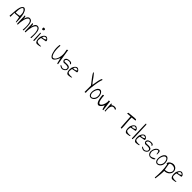

<svg xmlns="http://www.w3.org/2000/svg" viewBox="815 -3669 6976 6976"><g transform="rotate(45 4303.5 -180.5)"><path d="M175.8 -608.4Q211.9 -608.4 238.8 -587.4Q265.6 -566.4 285.6 -531.2Q305.7 -496.1 319.3 -450.2Q333 -404.3 341.8 -354Q350.6 -303.7 355.5 -252.4Q360.4 -201.2 362.3 -156.2Q364.3 -111.3 364.7 -75.2Q365.2 -39.1 365.2 -18.6H341.8L304.7 -224.6Q299.8 -229.5 282.7 -230.5Q265.6 -231.4 242.7 -229.5Q219.7 -227.5 192.9 -224.1Q166 -220.7 142.1 -219.2Q118.2 -217.8 98.6 -218.3Q79.1 -218.8 70.3 -224.6V-18.6H20.5Q20.5 -21.5 21 -29.8Q21.5 -38.1 21.5 -46.9Q21.5 -55.7 22.5 -63.5Q23.4 -71.3 23.4 -74.2Q29.3 -130.9 32.7 -189Q36.1 -247.1 41 -301.8Q45.9 -356.4 54.2 -406.2Q62.5 -456.1 78.1 -496.6Q93.8 -537.1 117.2 -565.9Q140.6 -594.7 175.8 -608.4ZM191.4 -563.5Q166 -563.5 148.9 -545.4Q131.8 -527.3 121.1 -498.5Q110.4 -469.7 104.5 -434.6Q98.6 -399.4 96.7 -365.7Q94.7 -332 94.2 -303.2Q93.8 -274.4 93.8 -258.8Q141.6 -258.8 191.4 -266.1Q241.2 -273.4 285.2 -281.2Q286.1 -285.2 286.6 -293.9Q287.1 -302.7 287.6 -313.5Q288.1 -324.2 288.6 -334Q289.1 -343.8 289.1 -346.7Q289.1 -378.9 285.6 -408.2Q282.2 -437.5 272 -465.3Q261.7 -493.2 242.7 -517.6Q223.6 -542 191.4 -563.5Z M421.9 -4.9Q419.9 -20.5 418.5 -50.3Q417 -80.1 415.5 -117.7Q414.1 -155.3 413.1 -196.3Q412.1 -237.3 411.1 -274.4Q410.2 -311.5 408.7 -341.3Q407.2 -371.1 404.3 -386.7Q404.3 -387.7 403.8 -391.6Q403.3 -395.5 402.8 -400.4Q402.3 -405.3 402.3 -408.7Q402.3 -412.1 402.3 -414.1Q417 -425.8 427.2 -421.9Q437.5 -418 444.3 -404.8Q451.2 -391.6 454.1 -372.1Q457 -352.5 458.5 -333Q460 -313.5 460 -297.4Q460 -281.2 460 -274.4Q461.9 -291 465.8 -313.5Q469.7 -335.9 477.5 -359.4Q485.4 -382.8 496.6 -405.8Q507.8 -428.7 524.4 -446.3Q541 -463.9 562 -473.6Q583 -483.4 610.4 -481.4Q653.3 -479.5 681.2 -458Q709 -436.5 725.1 -400.4Q741.2 -364.3 748.5 -317.4Q755.9 -270.5 758.3 -217.8Q760.7 -165 759.8 -110.8Q758.8 -56.6 758.8 -6.8Q750 -4.9 741.2 -0.5Q732.4 3.9 726.6 3.4Q720.7 2.9 718.3 -5.4Q715.8 -13.7 719.7 -38.1Q720.7 -55.7 723.1 -92.3Q725.6 -128.9 725.1 -173.8Q724.6 -218.8 719.7 -266.6Q714.8 -314.5 701.7 -354Q688.5 -393.6 664.1 -418.5Q639.6 -443.4 600.6 -443.4Q560.5 -426.8 533.7 -380.9Q506.8 -335 490.7 -273.4Q474.6 -211.9 467.3 -140.1Q460 -68.4 459 0Q457 -1 451.7 -1Q446.3 -1 439.9 -1.5Q433.6 -2 428.2 -2.9Q422.9 -3.9 421.9 -4.9Z M817.4 -4.9Q815.4 -20.5 814 -50.3Q812.5 -80.1 811 -117.7Q809.6 -155.3 808.6 -196.3Q807.6 -237.3 806.6 -274.4Q805.7 -311.5 804.2 -341.3Q802.7 -371.1 799.8 -386.7Q799.8 -387.7 799.3 -391.6Q798.8 -395.5 798.3 -400.4Q797.9 -405.3 797.9 -408.7Q797.9 -412.1 797.9 -414.1Q812.5 -425.8 822.8 -421.9Q833 -418 839.8 -404.8Q846.7 -391.6 849.6 -372.1Q852.5 -352.5 854 -333Q855.5 -313.5 855.5 -297.4Q855.5 -281.2 855.5 -274.4Q857.4 -291 861.3 -313.5Q865.2 -335.9 873 -359.4Q880.9 -382.8 892.1 -405.8Q903.3 -428.7 919.9 -446.3Q936.5 -463.9 957.5 -473.6Q978.5 -483.4 1005.9 -481.4Q1048.8 -479.5 1076.7 -458Q1104.5 -436.5 1120.6 -400.4Q1136.7 -364.3 1144 -317.4Q1151.4 -270.5 1153.8 -217.8Q1156.2 -165 1155.3 -110.8Q1154.3 -56.6 1154.3 -6.8Q1145.5 -4.9 1136.7 -0.5Q1127.9 3.9 1122.1 3.4Q1116.2 2.9 1113.8 -5.4Q1111.3 -13.7 1115.2 -38.1Q1116.2 -55.7 1118.7 -92.3Q1121.1 -128.9 1120.6 -173.8Q1120.1 -218.8 1115.2 -266.6Q1110.4 -314.5 1097.2 -354Q1084 -393.6 1059.6 -418.5Q1035.2 -443.4 996.1 -443.4Q956.1 -426.8 929.2 -380.9Q902.3 -335 886.2 -273.4Q870.1 -211.9 862.8 -140.1Q855.5 -68.4 854.5 0Q852.5 -1 847.2 -1Q841.8 -1 835.4 -1.5Q829.1 -2 823.7 -2.9Q818.4 -3.9 817.4 -4.9Z M1245.1 -378.9Q1256.8 -378.9 1265.1 -379.9Q1273.4 -380.9 1279.3 -370.1Q1282.2 -326.2 1286.1 -280.8Q1290 -235.4 1293.9 -189.5Q1297.9 -143.6 1299.3 -97.2Q1300.8 -50.8 1299.8 -6.8Q1299.8 -1 1296.9 0.5Q1293.9 2 1288.6 1.5Q1283.2 1 1275.9 0.5Q1268.6 0 1259.8 2ZM1188.5 -553.7Q1188.5 -560.5 1189.5 -568.8Q1190.4 -577.1 1193.8 -584Q1197.3 -590.8 1202.6 -595.7Q1208 -600.6 1215.8 -600.6Q1227.5 -600.6 1239.3 -599.6Q1251 -598.6 1261.7 -595.2Q1272.5 -591.8 1279.3 -584.5Q1286.1 -577.1 1286.1 -563.5Q1286.1 -540 1268.6 -522Q1251 -503.9 1225.6 -503.9Q1206.1 -503.9 1197.3 -519Q1188.5 -534.2 1188.5 -553.7ZM1245.1 -548.8Q1242.2 -548.8 1242.2 -543.9Q1242.2 -539.1 1245.1 -539.1Q1249 -539.1 1249 -543.9Q1249 -548.8 1245.1 -548.8Z M1346.7 -229.5Q1346.7 -258.8 1359.4 -294.4Q1372.1 -330.1 1394 -360.8Q1416 -391.6 1443.8 -412.6Q1471.7 -433.6 1502 -433.6Q1518.6 -433.6 1534.7 -426.8Q1550.8 -419.9 1565.9 -408.7Q1581.1 -397.5 1593.3 -383.3Q1605.5 -369.1 1612.3 -353.5Q1619.1 -337.9 1619.6 -323.2Q1620.1 -308.6 1611.3 -297.9L1405.3 -259.8Q1401.4 -258.8 1398.4 -250.5Q1395.5 -242.2 1393.6 -229.5Q1391.6 -216.8 1390.1 -201.7Q1388.7 -186.5 1387.7 -172.4Q1386.7 -158.2 1386.7 -147Q1386.7 -135.7 1386.7 -129.9Q1386.7 -102.5 1399.9 -85.4Q1413.1 -68.4 1433.6 -59.6Q1454.1 -50.8 1480 -47.9Q1505.9 -44.9 1531.2 -44.9Q1556.6 -44.9 1579.1 -46.9Q1601.6 -48.8 1616.2 -48.8Q1616.2 -44.9 1613.3 -40Q1610.4 -35.2 1606.4 -30.8Q1602.5 -26.4 1598.6 -22.9Q1594.7 -19.5 1593.8 -18.6Q1585.9 -16.6 1569.8 -13.2Q1553.7 -9.8 1535.6 -6.8Q1517.6 -3.9 1502 -2Q1486.3 0 1480.5 0Q1450.2 5.9 1427.7 -1Q1405.3 -7.8 1389.6 -24.4Q1374 -41 1364.3 -64.9Q1354.5 -88.9 1349.6 -116.2Q1344.7 -143.6 1344.2 -172.9Q1343.8 -202.1 1346.7 -229.5ZM1488.3 -396.5Q1479.5 -396.5 1465.3 -387.2Q1451.2 -377.9 1439 -363.8Q1426.8 -349.6 1418.5 -333.5Q1410.2 -317.4 1413.1 -305.7Q1438.5 -302.7 1465.8 -306.6Q1493.2 -310.5 1515.6 -318.8Q1538.1 -327.1 1552.7 -338.4Q1567.4 -349.6 1566.9 -361.3Q1566.4 -373 1548.3 -382.3Q1530.3 -391.6 1488.3 -396.5Z M2414.1 -244.1Q2375 -145.5 2336.9 -91.8Q2298.8 -38.1 2262.7 -20Q2226.6 -2 2194.3 -15.6Q2162.1 -29.3 2135.3 -65.9Q2108.4 -102.5 2089.4 -158.2Q2070.3 -213.9 2059.1 -280.3Q2047.9 -346.7 2047.4 -419.4Q2046.9 -492.2 2058.6 -562.5L2096.7 -558.6Q2085.9 -433.6 2094.2 -341.3Q2102.5 -249 2121.1 -187.5Q2139.6 -126 2164.1 -93.8Q2188.5 -61.5 2210.9 -56.6Q2244.1 -56.6 2270 -74.2Q2295.9 -91.8 2315.9 -120.1Q2335.9 -148.4 2350.1 -184.6Q2364.3 -220.7 2373 -257.8Q2381.8 -294.9 2385.7 -329.6Q2389.6 -364.3 2389.6 -389.6Q2389.6 -422.9 2387.7 -448.7Q2385.7 -474.6 2381.3 -500Q2377 -525.4 2371.6 -552.2Q2366.2 -579.1 2359.4 -614.3L2407.2 -649.4Q2429.7 -507.8 2445.8 -406.7Q2461.9 -305.7 2473.6 -237.8Q2485.4 -169.9 2492.2 -129.4Q2499 -88.9 2503.4 -65.9Q2507.8 -43 2509.3 -33.7Q2510.7 -24.4 2510.7 -18.6H2470.7Z M2601.6 -79.1Q2619.1 -79.1 2634.3 -72.3Q2649.4 -65.4 2664.1 -57.1Q2678.7 -48.8 2693.8 -42.5Q2709 -36.1 2726.6 -36.1Q2747.1 -36.1 2769 -43.5Q2791 -50.8 2809.6 -64Q2828.1 -77.1 2839.8 -96.2Q2851.6 -115.2 2851.6 -137.7Q2852.5 -144.5 2852.1 -154.3Q2851.6 -164.1 2845.7 -174.3Q2839.8 -184.6 2826.2 -193.8Q2812.5 -203.1 2786.6 -208Q2760.7 -212.9 2721.7 -213.4Q2682.6 -213.9 2625 -206.1Q2610.4 -206.1 2596.7 -214.4Q2583 -222.7 2572.3 -234.9Q2561.5 -247.1 2554.7 -261.2Q2547.9 -275.4 2547.9 -288.1Q2547.9 -326.2 2564 -350.1Q2580.1 -374 2605.5 -388.2Q2630.9 -402.3 2662.1 -408.2Q2693.4 -414.1 2725.6 -414.1Q2740.2 -414.1 2759.3 -412.6Q2778.3 -411.1 2794.4 -404.8Q2810.5 -398.4 2821.8 -384.8Q2833 -371.1 2833 -346.7Q2831.1 -330.1 2827.6 -326.7Q2824.2 -323.2 2817.9 -328.6Q2811.5 -334 2802.7 -343.8Q2793.9 -353.5 2781.7 -362.8Q2769.5 -372.1 2752.4 -377Q2735.4 -381.8 2713.9 -377Q2691.4 -377 2668.9 -372.6Q2646.5 -368.2 2628.4 -357.4Q2610.4 -346.7 2599.1 -328.1Q2587.9 -309.6 2587.9 -281.2Q2587.9 -266.6 2601.1 -261.2Q2614.3 -255.9 2636.2 -255.9Q2658.2 -255.9 2686 -257.3Q2713.9 -258.8 2743.2 -258.8Q2772.5 -258.8 2799.8 -254.4Q2827.1 -250 2848.1 -236.8Q2869.1 -223.6 2880.9 -199.2Q2892.6 -174.8 2889.6 -135.7Q2889.6 -107.4 2873.5 -82Q2857.4 -56.6 2832.5 -37.6Q2807.6 -18.6 2777.3 -7.8Q2747.1 2.9 2718.8 0Q2707 -1 2687 -6.3Q2667 -11.7 2647.9 -21.5Q2628.9 -31.2 2615.2 -45.4Q2601.6 -59.6 2601.6 -79.1Z M2941.4 -229.5Q2941.4 -258.8 2954.1 -294.4Q2966.8 -330.1 2988.8 -360.8Q3010.7 -391.6 3038.6 -412.6Q3066.4 -433.6 3096.7 -433.6Q3113.3 -433.6 3129.4 -426.8Q3145.5 -419.9 3160.6 -408.7Q3175.8 -397.5 3188 -383.3Q3200.2 -369.1 3207 -353.5Q3213.9 -337.9 3214.4 -323.2Q3214.8 -308.6 3206.1 -297.9L3000 -259.8Q2996.1 -258.8 2993.2 -250.5Q2990.2 -242.2 2988.3 -229.5Q2986.3 -216.8 2984.9 -201.7Q2983.4 -186.5 2982.4 -172.4Q2981.4 -158.2 2981.4 -147Q2981.4 -135.7 2981.4 -129.9Q2981.4 -102.5 2994.6 -85.4Q3007.8 -68.4 3028.3 -59.6Q3048.8 -50.8 3074.7 -47.9Q3100.6 -44.9 3126 -44.9Q3151.4 -44.9 3173.8 -46.9Q3196.3 -48.8 3210.9 -48.8Q3210.9 -44.9 3208 -40Q3205.1 -35.2 3201.2 -30.8Q3197.3 -26.4 3193.4 -22.9Q3189.5 -19.5 3188.5 -18.6Q3180.7 -16.6 3164.6 -13.2Q3148.4 -9.8 3130.4 -6.8Q3112.3 -3.9 3096.7 -2Q3081.1 0 3075.2 0Q3044.9 5.9 3022.5 -1Q3000 -7.8 2984.4 -24.4Q2968.8 -41 2959 -64.9Q2949.2 -88.9 2944.3 -116.2Q2939.5 -143.6 2939 -172.9Q2938.5 -202.1 2941.4 -229.5ZM3083 -396.5Q3074.2 -396.5 3060.1 -387.2Q3045.9 -377.9 3033.7 -363.8Q3021.5 -349.6 3013.2 -333.5Q3004.9 -317.4 3007.8 -305.7Q3033.2 -302.7 3060.5 -306.6Q3087.9 -310.5 3110.4 -318.8Q3132.8 -327.1 3147.5 -338.4Q3162.1 -349.6 3161.6 -361.3Q3161.1 -373 3143.1 -382.3Q3125 -391.6 3083 -396.5Z M3905.3 -318.4Q3890.6 -339.8 3865.7 -371.1Q3840.8 -402.3 3812.5 -439Q3784.2 -475.6 3753.9 -514.6Q3723.6 -553.7 3697.8 -590.3Q3671.9 -627 3652.3 -658.7Q3632.8 -690.4 3624 -712.9L3643.6 -730.5Q3679.7 -691.4 3706.5 -658.7Q3733.4 -626 3754.9 -597.2Q3776.4 -568.4 3793.9 -542Q3811.5 -515.6 3830.6 -488.8Q3849.6 -461.9 3872.1 -434.1Q3894.5 -406.2 3924.8 -375Q3930.7 -402.3 3936 -436Q3941.4 -469.7 3947.3 -505.9Q3953.1 -542 3960 -579.6Q3966.8 -617.2 3975.6 -651.9Q3984.4 -686.5 3994.6 -716.8Q4004.9 -747.1 4018.6 -768.6Q4019.5 -769.5 4022.9 -769.5Q4026.4 -769.5 4028.3 -769.5Q4031.2 -769.5 4036.6 -768.6Q4042 -767.6 4046.9 -765.1Q4051.8 -762.7 4054.7 -758.8Q4057.6 -754.9 4055.7 -750Q4044.9 -727.5 4033.7 -689.5Q4022.5 -651.4 4012.2 -604Q4002 -556.6 3993.2 -501.5Q3984.4 -446.3 3977.1 -389.6Q3969.7 -333 3963.9 -276.9Q3958 -220.7 3955.1 -171.9Q3952.1 -123 3952.6 -83Q3953.1 -43 3957 -18.6Q3955.1 -7.8 3953.6 -2.4Q3952.1 2.9 3947.3 5.9Q3942.4 8.8 3932.6 9.3Q3922.9 9.8 3905.3 9.8Z M4086.9 -178.7Q4086.9 -201.2 4090.8 -231Q4094.7 -260.7 4103.5 -291Q4112.3 -321.3 4125.5 -350.6Q4138.7 -379.9 4157.2 -402.8Q4175.8 -425.8 4200.2 -439.9Q4224.6 -454.1 4254.9 -454.1Q4286.1 -454.1 4313 -432.6Q4339.8 -411.1 4358.9 -377Q4377.9 -342.8 4387.7 -300.8Q4397.5 -258.8 4395.5 -218.8Q4395.5 -160.2 4373 -114.3Q4350.6 -68.4 4315.9 -40Q4281.2 -11.7 4241.7 -2Q4202.1 7.8 4167.5 -7.3Q4132.8 -22.5 4109.9 -64.5Q4086.9 -106.4 4086.9 -178.7ZM4123 -174.8Q4126 -115.2 4143.6 -83Q4161.1 -50.8 4186 -40.5Q4210.9 -30.3 4240.2 -40Q4269.5 -49.8 4294.9 -74.7Q4320.3 -99.6 4338.4 -137.2Q4356.4 -174.8 4358.4 -221.7Q4360.4 -256.8 4353 -290Q4345.7 -323.2 4332.5 -349.1Q4319.3 -375 4300.3 -390.1Q4281.2 -405.3 4256.8 -405.3Q4233.4 -405.3 4214.8 -393.6Q4196.3 -381.8 4181.2 -361.8Q4166 -341.8 4155.3 -316.4Q4144.5 -291 4137.2 -265.6Q4129.9 -240.2 4126.5 -216.3Q4123 -192.4 4123 -174.8Z M4444.3 -378.9Q4444.3 -383.8 4450.7 -388.7Q4457 -393.6 4466.3 -396.5Q4475.6 -399.4 4484.4 -400.4Q4493.2 -401.4 4497.1 -397.5Q4502.9 -276.4 4520 -204.6Q4537.1 -132.8 4559.1 -99.6Q4581.1 -66.4 4606.4 -65.9Q4631.8 -65.4 4656.2 -87.4Q4680.7 -109.4 4701.7 -147.5Q4722.7 -185.5 4735.8 -229.5Q4749 -273.4 4752 -317.4Q4754.9 -361.3 4744.1 -395.5L4802.7 -402.3Q4803.7 -387.7 4808.1 -354Q4812.5 -320.3 4817.9 -277.8Q4823.2 -235.4 4830.1 -189.5Q4836.9 -143.6 4841.8 -104Q4846.7 -64.5 4850.6 -36.6Q4854.5 -8.8 4854.5 -2H4812.5L4766.6 -170.9Q4752.9 -136.7 4733.4 -105.5Q4713.9 -74.2 4690.9 -50.8Q4668 -27.3 4642.6 -14.2Q4617.2 -1 4592.3 -3.4Q4567.4 -5.9 4543.9 -26.4Q4520.5 -46.9 4500.5 -91.3Q4480.5 -135.7 4465.8 -206.1Q4451.2 -276.4 4444.3 -378.9Z M4885.7 -380.9Q4897.5 -385.7 4906.2 -382.8Q4915 -379.9 4920.9 -372.1Q4926.8 -364.3 4929.7 -354Q4932.6 -343.8 4934.6 -334Q4947.3 -355.5 4971.2 -368.7Q4995.1 -381.8 5022.5 -386.2Q5049.8 -390.6 5077.1 -388.2Q5104.5 -385.7 5123.5 -376.5Q5142.6 -367.2 5150.4 -351.1Q5158.2 -335 5146.5 -313.5Q5121.1 -328.1 5093.3 -336.9Q5065.4 -345.7 5039.1 -342.8Q5012.7 -339.8 4990.2 -322.8Q4967.8 -305.7 4953.1 -268.6Q4938.5 -231.4 4935.1 -170.4Q4931.6 -109.4 4943.4 -18.6H4906.2Q4906.2 -18.6 4904.8 -34.7Q4903.3 -50.8 4901.9 -77.1Q4900.4 -103.5 4897.9 -135.7Q4895.5 -168 4893.6 -201.2Q4891.6 -234.4 4890.1 -265.1Q4888.7 -295.9 4886.7 -318.4Q4886.7 -321.3 4886.2 -330.1Q4885.7 -338.9 4885.7 -349.1Q4885.7 -359.4 4885.7 -368.2Q4885.7 -377 4885.7 -380.9Z M5549.8 -530.3 5565.4 -581.1Q5566.4 -582 5580.6 -583.5Q5594.7 -585 5618.2 -587.4Q5641.6 -589.8 5670.9 -592.8Q5700.2 -595.7 5731 -598.6Q5761.7 -601.6 5791.5 -604.5Q5821.3 -607.4 5846.7 -610.4Q5846.7 -610.4 5855.5 -610.4Q5864.3 -610.4 5875 -610.4Q5885.7 -610.4 5895.5 -610.4Q5905.3 -610.4 5908.2 -610.4Q5931.6 -610.4 5940.4 -601.6Q5949.2 -592.8 5949.2 -563.5L5771.5 -543Q5769.5 -481.4 5773.4 -414.1Q5777.3 -346.7 5783.2 -277.8Q5789.1 -209 5794.4 -141.6Q5799.8 -74.2 5799.8 -12.7Q5799.8 -3.9 5794.4 -0.5Q5789.1 2.9 5781.7 3.9Q5774.4 4.9 5766.6 3.4Q5758.8 2 5752.9 0Q5750 -12.7 5747.1 -43.9Q5744.1 -75.2 5741.2 -117.2Q5738.3 -159.2 5735.4 -208Q5732.4 -256.8 5729.5 -305.7Q5726.6 -354.5 5723.6 -398.9Q5720.7 -443.4 5718.8 -477.1Q5716.8 -510.7 5715.3 -529.3Q5713.9 -547.9 5712.9 -543Z M5947.3 -229.5Q5947.3 -258.8 5960 -294.4Q5972.7 -330.1 5994.6 -360.8Q6016.6 -391.6 6044.4 -412.6Q6072.3 -433.6 6102.5 -433.6Q6119.1 -433.6 6135.3 -426.8Q6151.4 -419.9 6166.5 -408.7Q6181.6 -397.5 6193.8 -383.3Q6206.1 -369.1 6212.9 -353.5Q6219.7 -337.9 6220.2 -323.2Q6220.7 -308.6 6211.9 -297.9L6005.9 -259.8Q6002 -258.8 5999 -250.5Q5996.1 -242.2 5994.1 -229.5Q5992.2 -216.8 5990.7 -201.7Q5989.3 -186.5 5988.3 -172.4Q5987.3 -158.2 5987.3 -147Q5987.3 -135.7 5987.3 -129.9Q5987.3 -102.5 6000.5 -85.4Q6013.7 -68.4 6034.2 -59.6Q6054.7 -50.8 6080.6 -47.9Q6106.4 -44.9 6131.8 -44.9Q6157.2 -44.9 6179.7 -46.9Q6202.1 -48.8 6216.8 -48.8Q6216.8 -44.9 6213.9 -40Q6210.9 -35.2 6207 -30.8Q6203.1 -26.4 6199.2 -22.9Q6195.3 -19.5 6194.3 -18.6Q6186.5 -16.6 6170.4 -13.2Q6154.3 -9.8 6136.2 -6.8Q6118.2 -3.9 6102.5 -2Q6086.9 0 6081.1 0Q6050.8 5.9 6028.3 -1Q6005.9 -7.8 5990.2 -24.4Q5974.6 -41 5964.8 -64.9Q5955.1 -88.9 5950.2 -116.2Q5945.3 -143.6 5944.8 -172.9Q5944.3 -202.1 5947.3 -229.5ZM6088.9 -396.5Q6080.1 -396.5 6065.9 -387.2Q6051.8 -377.9 6039.6 -363.8Q6027.3 -349.6 6019 -333.5Q6010.7 -317.4 6013.7 -305.7Q6039.1 -302.7 6066.4 -306.6Q6093.8 -310.5 6116.2 -318.8Q6138.7 -327.1 6153.3 -338.4Q6168 -349.6 6167.5 -361.3Q6167 -373 6148.9 -382.3Q6130.9 -391.6 6088.9 -396.5Z M6293.9 -758.8Q6307.6 -756.8 6317.9 -751.5Q6328.1 -746.1 6334 -732.4Q6334 -713.9 6335.4 -681.2Q6336.9 -648.4 6338.4 -605.5Q6339.8 -562.5 6341.8 -512.7Q6343.8 -462.9 6345.7 -412.1Q6347.7 -361.3 6349.1 -311.5Q6350.6 -261.7 6352.1 -218.8Q6353.5 -175.8 6354.5 -142.6Q6355.5 -109.4 6356.4 -91.8Q6356.4 -89.8 6356 -85Q6355.5 -80.1 6355 -73.2Q6354.5 -66.4 6354 -60.1Q6353.5 -53.7 6353.5 -50.8Q6352.5 -44.9 6352.5 -36.6Q6352.5 -28.3 6350.6 -20.5Q6348.6 -12.7 6344.2 -6.3Q6339.8 0 6330.1 1L6313.5 -19.5Q6312.5 -20.5 6311 -56.2Q6309.6 -91.8 6307.1 -148.9Q6304.7 -206.1 6302.7 -277.8Q6300.8 -349.6 6298.3 -422.9Q6295.9 -496.1 6293.9 -563.5Q6292 -630.9 6291 -679.7Q6291 -683.6 6291.5 -695.3Q6292 -707 6292.5 -719.2Q6293 -731.4 6293.5 -742.7Q6293.9 -753.9 6293.9 -758.8Z M6418 -229.5Q6418 -258.8 6430.7 -294.4Q6443.4 -330.1 6465.3 -360.8Q6487.3 -391.6 6515.1 -412.6Q6543 -433.6 6573.2 -433.6Q6589.8 -433.6 6606 -426.8Q6622.1 -419.9 6637.2 -408.7Q6652.3 -397.5 6664.6 -383.3Q6676.8 -369.1 6683.6 -353.5Q6690.4 -337.9 6690.9 -323.2Q6691.4 -308.6 6682.6 -297.9L6476.6 -259.8Q6472.7 -258.8 6469.7 -250.5Q6466.8 -242.2 6464.8 -229.5Q6462.9 -216.8 6461.4 -201.7Q6460 -186.5 6459 -172.4Q6458 -158.2 6458 -147Q6458 -135.7 6458 -129.9Q6458 -102.5 6471.2 -85.4Q6484.4 -68.4 6504.9 -59.6Q6525.4 -50.8 6551.3 -47.9Q6577.1 -44.9 6602.5 -44.9Q6627.9 -44.9 6650.4 -46.9Q6672.9 -48.8 6687.5 -48.8Q6687.5 -44.9 6684.6 -40Q6681.6 -35.2 6677.7 -30.8Q6673.8 -26.4 6669.9 -22.9Q6666 -19.5 6665 -18.6Q6657.2 -16.6 6641.1 -13.2Q6625 -9.8 6606.9 -6.8Q6588.9 -3.9 6573.2 -2Q6557.6 0 6551.8 0Q6521.5 5.9 6499 -1Q6476.6 -7.8 6460.9 -24.4Q6445.3 -41 6435.5 -64.9Q6425.8 -88.9 6420.9 -116.2Q6416 -143.6 6415.5 -172.9Q6415 -202.1 6418 -229.5ZM6559.6 -396.5Q6550.8 -396.5 6536.6 -387.2Q6522.5 -377.9 6510.3 -363.8Q6498 -349.6 6489.7 -333.5Q6481.4 -317.4 6484.4 -305.7Q6509.8 -302.7 6537.1 -306.6Q6564.5 -310.5 6586.9 -318.8Q6609.4 -327.1 6624 -338.4Q6638.7 -349.6 6638.2 -361.3Q6637.7 -373 6619.6 -382.3Q6601.6 -391.6 6559.6 -396.5Z M6792 -79.1Q6809.6 -79.1 6824.7 -72.3Q6839.8 -65.4 6854.5 -57.1Q6869.1 -48.8 6884.3 -42.5Q6899.4 -36.1 6917 -36.1Q6937.5 -36.1 6959.5 -43.5Q6981.4 -50.8 7000 -64Q7018.6 -77.1 7030.3 -96.2Q7042 -115.2 7042 -137.7Q7043 -144.5 7042.5 -154.3Q7042 -164.1 7036.1 -174.3Q7030.3 -184.6 7016.6 -193.8Q7002.9 -203.1 6977.1 -208Q6951.2 -212.9 6912.1 -213.4Q6873 -213.9 6815.4 -206.1Q6800.8 -206.1 6787.1 -214.4Q6773.4 -222.7 6762.7 -234.9Q6752 -247.1 6745.1 -261.2Q6738.3 -275.4 6738.3 -288.1Q6738.3 -326.2 6754.4 -350.1Q6770.5 -374 6795.9 -388.2Q6821.3 -402.3 6852.5 -408.2Q6883.8 -414.1 6916 -414.1Q6930.7 -414.1 6949.7 -412.6Q6968.8 -411.1 6984.9 -404.8Q7001 -398.4 7012.2 -384.8Q7023.4 -371.1 7023.4 -346.7Q7021.5 -330.1 7018.1 -326.7Q7014.6 -323.2 7008.3 -328.6Q7002 -334 6993.2 -343.8Q6984.4 -353.5 6972.2 -362.8Q6960 -372.1 6942.9 -377Q6925.8 -381.8 6904.3 -377Q6881.8 -377 6859.4 -372.6Q6836.9 -368.2 6818.8 -357.4Q6800.8 -346.7 6789.6 -328.1Q6778.3 -309.6 6778.3 -281.2Q6778.3 -266.6 6791.5 -261.2Q6804.7 -255.9 6826.7 -255.9Q6848.6 -255.9 6876.5 -257.3Q6904.3 -258.8 6933.6 -258.8Q6962.9 -258.8 6990.2 -254.4Q7017.6 -250 7038.6 -236.8Q7059.6 -223.6 7071.3 -199.2Q7083 -174.8 7080.1 -135.7Q7080.1 -107.4 7064 -82Q7047.9 -56.6 7022.9 -37.6Q6998 -18.6 6967.8 -7.8Q6937.5 2.9 6909.2 0Q6897.5 -1 6877.4 -6.3Q6857.4 -11.7 6838.4 -21.5Q6819.3 -31.2 6805.7 -45.4Q6792 -59.6 6792 -79.1Z M7125 -167Q7125 -203.1 7136.7 -247.1Q7148.4 -291 7170.9 -328.6Q7193.4 -366.2 7226.6 -391.6Q7259.8 -417 7303.7 -417Q7326.2 -419.9 7339.8 -412.6Q7353.5 -405.3 7360.8 -389.6Q7368.2 -374 7370.6 -354Q7373 -334 7373.5 -313Q7374 -292 7373.5 -273.9Q7373 -255.9 7375 -244.1H7350.6Q7349.6 -250 7347.2 -272Q7344.7 -293.9 7338.9 -317.4Q7333 -340.8 7322.8 -359.4Q7312.5 -377.9 7293.9 -377.9Q7266.6 -377.9 7242.7 -356.4Q7218.8 -335 7201.2 -304.7Q7183.6 -274.4 7172.9 -242.2Q7162.1 -210 7162.1 -188.5Q7163.1 -164.1 7168.9 -135.3Q7174.8 -106.4 7188 -83Q7201.2 -59.6 7222.7 -44.9Q7244.1 -30.3 7275.4 -36.1Q7298.8 -36.1 7320.3 -45.9Q7341.8 -55.7 7362.3 -66.4Q7382.8 -77.1 7403.8 -86.9Q7424.8 -96.7 7448.2 -96.7Q7448.2 -71.3 7429.7 -52.2Q7411.1 -33.2 7384.3 -21.5Q7357.4 -9.8 7327.6 -3.9Q7297.9 2 7277.3 2Q7244.1 2 7216.3 -11.7Q7188.5 -25.4 7168 -48.3Q7147.5 -71.3 7136.2 -102.1Q7125 -132.8 7125 -167Z M7496.1 -178.7Q7496.1 -201.2 7500 -231Q7503.9 -260.7 7512.7 -291Q7521.5 -321.3 7534.7 -350.6Q7547.9 -379.9 7566.4 -402.8Q7585 -425.8 7609.4 -439.9Q7633.8 -454.1 7664.1 -454.1Q7695.3 -454.1 7722.2 -432.6Q7749 -411.1 7768.1 -377Q7787.1 -342.8 7796.9 -300.8Q7806.6 -258.8 7804.7 -218.8Q7804.7 -160.2 7782.2 -114.3Q7759.8 -68.4 7725.1 -40Q7690.4 -11.7 7650.9 -2Q7611.3 7.8 7576.7 -7.3Q7542 -22.5 7519 -64.5Q7496.1 -106.4 7496.1 -178.7ZM7532.2 -174.8Q7535.2 -115.2 7552.7 -83Q7570.3 -50.8 7595.2 -40.5Q7620.1 -30.3 7649.4 -40Q7678.7 -49.8 7704.1 -74.7Q7729.5 -99.6 7747.6 -137.2Q7765.6 -174.8 7767.6 -221.7Q7769.5 -256.8 7762.2 -290Q7754.9 -323.2 7741.7 -349.1Q7728.5 -375 7709.5 -390.1Q7690.4 -405.3 7666 -405.3Q7642.6 -405.3 7624 -393.6Q7605.5 -381.8 7590.3 -361.8Q7575.2 -341.8 7564.5 -316.4Q7553.7 -291 7546.4 -265.6Q7539.1 -240.2 7535.6 -216.3Q7532.2 -192.4 7532.2 -174.8Z M7886.7 -252.9Q7882.8 -250 7876 -251Q7869.1 -252 7863.3 -254.4Q7857.4 -256.8 7853 -261.2Q7848.6 -265.6 7848.6 -271.5Q7848.6 -304.7 7869.1 -332.5Q7889.6 -360.4 7919.9 -380.4Q7950.2 -400.4 7984.4 -411.6Q8018.6 -422.9 8046.9 -422.9Q8091.8 -422.9 8128.4 -407.7Q8165 -392.6 8190.9 -366.2Q8216.8 -339.8 8231 -304.7Q8245.1 -269.5 8245.1 -229.5Q8246.1 -178.7 8222.2 -136.7Q8198.2 -94.7 8159.7 -64.9Q8121.1 -35.2 8073.7 -20Q8026.4 -4.9 7980.5 -8.8Q7982.4 26.4 7979.5 71.8Q7976.6 117.2 7971.7 170.9Q7966.8 224.6 7959.5 284.7Q7952.1 344.7 7944.3 408.2Q7944.3 409.2 7938.5 409.2Q7932.6 409.2 7926.3 407.7Q7919.9 406.2 7913.6 404.8Q7907.2 403.3 7906.2 404.3Q7913.1 323.2 7917 240.2Q7920.9 157.2 7919.9 73.7Q7918.9 -9.8 7911.1 -91.8Q7903.3 -173.8 7886.7 -252.9ZM8035.2 -368.2Q8016.6 -367.2 7995.1 -362.8Q7973.6 -358.4 7957 -349.6Q7940.4 -340.8 7930.7 -326.2Q7920.9 -311.5 7923.8 -290Q7925.8 -280.3 7929.2 -261.7Q7932.6 -243.2 7937 -219.7Q7941.4 -196.3 7945.8 -170.9Q7950.2 -145.5 7954.6 -122.1Q7959 -98.6 7962.4 -79.6Q7965.8 -60.5 7967.8 -50.8Q7979.5 -52.7 8001 -54.7Q8022.5 -56.6 8046.9 -62.5Q8071.3 -68.4 8097.2 -78.6Q8123 -88.9 8145.5 -107.4Q8168 -126 8185.1 -153.8Q8202.1 -181.6 8208 -222.7Q8208 -260.7 8194.3 -288.1Q8180.7 -315.4 8157.2 -333.5Q8133.8 -351.6 8102.1 -359.9Q8070.3 -368.2 8035.2 -368.2Z M8303.7 -229.5Q8303.7 -258.8 8316.4 -294.4Q8329.1 -330.1 8351.1 -360.8Q8373 -391.6 8400.9 -412.6Q8428.7 -433.6 8459 -433.6Q8475.6 -433.6 8491.7 -426.8Q8507.8 -419.9 8522.9 -408.7Q8538.1 -397.5 8550.3 -383.3Q8562.5 -369.1 8569.3 -353.5Q8576.2 -337.9 8576.7 -323.2Q8577.1 -308.6 8568.4 -297.9L8362.3 -259.8Q8358.4 -258.8 8355.5 -250.5Q8352.5 -242.2 8350.6 -229.5Q8348.6 -216.8 8347.2 -201.7Q8345.7 -186.5 8344.7 -172.4Q8343.8 -158.2 8343.8 -147Q8343.8 -135.7 8343.8 -129.9Q8343.8 -102.5 8356.9 -85.4Q8370.1 -68.4 8390.6 -59.6Q8411.1 -50.8 8437 -47.9Q8462.9 -44.9 8488.3 -44.9Q8513.7 -44.9 8536.1 -46.9Q8558.6 -48.8 8573.2 -48.8Q8573.2 -44.9 8570.3 -40Q8567.4 -35.2 8563.5 -30.8Q8559.6 -26.4 8555.7 -22.9Q8551.8 -19.5 8550.8 -18.6Q8543 -16.6 8526.9 -13.2Q8510.7 -9.8 8492.7 -6.8Q8474.6 -3.9 8459 -2Q8443.4 0 8437.5 0Q8407.2 5.9 8384.8 -1Q8362.3 -7.8 8346.7 -24.4Q8331.1 -41 8321.3 -64.9Q8311.5 -88.9 8306.6 -116.2Q8301.8 -143.6 8301.3 -172.9Q8300.8 -202.1 8303.7 -229.5ZM8445.3 -396.5Q8436.5 -396.5 8422.4 -387.2Q8408.2 -377.9 8396 -363.8Q8383.8 -349.6 8375.5 -333.5Q8367.2 -317.4 8370.1 -305.7Q8395.5 -302.7 8422.9 -306.6Q8450.2 -310.5 8472.7 -318.8Q8495.1 -327.1 8509.8 -338.4Q8524.4 -349.6 8523.9 -361.3Q8523.4 -373 8505.4 -382.3Q8487.3 -391.6 8445.3 -396.5Z"/></g></svg>

Font: Annie Use Your Telescope
Style: Regular
Weight: 400
Version: Version 1.003 2001